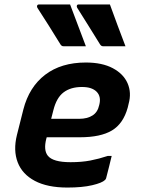

<svg xmlns="http://www.w3.org/2000/svg" viewBox="-20 -831 640 863"><path d="M295 -811Q313 -764 330.5 -717Q348 -670 366 -623H267Q261 -623 258 -625Q255 -627 252 -631Q223 -678 199.5 -715.5Q176 -753 148 -796Q145 -801 147 -806Q149 -811 156 -811ZM474 -811Q491 -764 508.5 -717Q526 -670 544 -623H445Q439 -623 436 -625Q433 -627 430 -631Q401 -678 377.5 -715.5Q354 -753 327 -796Q324 -801 325.5 -806Q327 -811 334 -811ZM366 -550Q439 -550 487 -524.5Q535 -499 553.5 -456.5Q572 -414 558 -364L554 -347Q534 -275 483 -244.5Q432 -214 339 -214H190L188 -207Q175 -156 195 -131Q218 -102 297 -102Q347 -102 386 -109.5Q425 -117 464 -130H482Q476 -106 470 -81Q464 -56 457 -30Q456 -26 452 -22Q439 -9 394.5 1.5Q350 12 283 12Q193 12 136.5 -18Q80 -48 59.5 -101.5Q39 -155 56 -224L85 -339Q111 -440 183 -495Q255 -550 366 -550ZM348 -440Q298 -440 266 -416Q234 -392 220 -336L210 -297H337Q371 -297 395 -311.5Q419 -326 426 -359Q436 -397 414 -419Q404 -429 388 -434.5Q372 -440 348 -440Z"/></svg>

Font: Recursive Sn Lnr St
Style: Bold Italic
Weight: 700
Italic angle: -15°
Version: Version 1.079;hotconv 1.0.112;makeotfexe 2.5.65598; ttfautoh